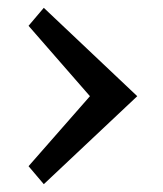

<svg xmlns="http://www.w3.org/2000/svg" viewBox="-20 -561 418 491"><path d="M53 -495 92 -541 331 -315 92 -90 53 -136 210 -315Z"/></svg>

Font: ArsenalBold
Style: Bold
Weight: 700
Designer: Andrij Shevchenko
Foundry: Stairsfor.com
Version: Version 1.000